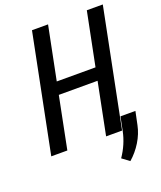

<svg xmlns="http://www.w3.org/2000/svg" viewBox="-160 -811 914 1091"><g transform="rotate(-20 297.0 -266.0)"><path d="M452.1 0H355.5L418 -313.5H183.6L121.1 0H23.9L166 -710.9H263.2L198.7 -389.2H433.1L497.6 -710.9H594.2ZM544.9 0.5Q534.7 50.8 505.9 97.7Q477.1 144.5 437 179.2L393.1 146.5Q439 79.6 454.6 3.4L471.2 -79.1H561.5Z"/></g></svg>

Font: RobotoCondensed-Italic
Style: Italic
Weight: 400
Designer: Google
Version: Version 1.200311; 2013